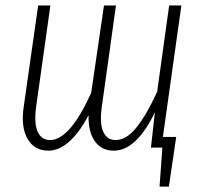

<svg xmlns="http://www.w3.org/2000/svg" viewBox="-20 -542 737 705"><path d="M646 -522 578.1 -39.1H627L600.1 143.1H565.9L576.2 0H534.2L548.8 -129.9Q517.1 -63 478.8 -25.9Q440.4 11.2 397.9 11.2Q353 11.2 328.4 -23.2Q303.7 -57.6 305.2 -119.1Q272.9 -57.1 235.1 -22.9Q197.3 11.2 157.2 11.2Q106.4 11.2 81.3 -32Q56.2 -75.2 66.9 -148.9L120.1 -522H165L112.8 -150.9Q104.5 -89.4 118.2 -58.6Q131.8 -27.8 164.1 -27.8Q236.3 -27.8 314.9 -201.2L361.8 -522H405.8L354 -150.9Q345.2 -89.4 358.9 -58.6Q372.6 -27.8 404.8 -27.8Q444.3 -27.8 481.7 -74.7Q519 -121.6 557.1 -205.1L601.1 -522Z"/></svg>

Font: Fira Sans Compressed ExtraLight
Style: Italic
Weight: 250
Width: 3
Italic angle: -8°
Designer: Carrois Corporate & Edenspiekermann AG
Foundry: Carrois Corporate GbR & Edenspiekermann AG
Version: Version 4.203;PS 004.203;hotconv 1.0.88;makeotf.lib2.5.64775